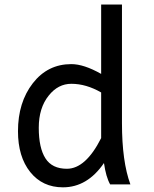

<svg xmlns="http://www.w3.org/2000/svg" viewBox="-20 -801 671 834"><path d="M270.5 -67.9Q352.1 -67.9 419.4 -201.2V-399.4Q354 -437 290 -437Q232.4 -437 191.9 -386.2Q148.4 -332.5 148.4 -246.1Q148.4 -158.2 177.5 -113Q206.5 -67.9 270.5 -67.9ZM253.4 12.7Q164.6 12.7 111.3 -53.7Q58.1 -120.1 58.1 -231Q58.1 -356.4 122.6 -439.5Q187 -522.5 290 -522.5Q344.2 -522.5 419.4 -480V-781.2H509.8V-266.1Q509.8 -99.1 546.4 0H458.5Q440.4 -31.7 431.6 -92.8Q359.4 12.7 253.4 12.7Z"/></svg>

Font: Cadman
Style: Regular
Weight: 400
Designer: Paul James MIller
Foundry: High-Logic / Made with FontCreator
Version: Version 2.114;March 28, 2021;FontCreator 13.0.0.2683 64-bit